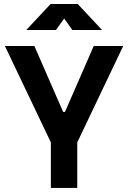

<svg xmlns="http://www.w3.org/2000/svg" viewBox="-20 -918 626 938"><path d="M228.5 0H357.4V-222.2L582 -693.4H438L297.4 -371.1H288.6L147.9 -693.4H3.9L228.5 -222.2ZM108.4 -771.5H253.4L293.5 -827.6L333.5 -771.5H478.5L359.9 -898.4H227.1Z"/></svg>

Font: CaskaydiaCove Nerd Font
Style: Bold
Weight: 700
Designer: Aaron Bell
Foundry: Saja Typeworks
Version: Version 2111.1;Nerd Fonts 2.3.0